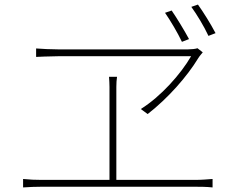

<svg xmlns="http://www.w3.org/2000/svg" viewBox="-20 -857 1040 840"><path d="M731 -811 702 -801C725 -768 757 -714 776 -674L807 -686C786 -725 753 -779 731 -811ZM846 -837 817 -827C841 -794 872 -743 892 -700L923 -712C901 -754 869 -805 846 -837ZM867 -628 844 -646C836 -643 817 -641 803 -641C716 -641 297 -641 233 -641C199 -641 167 -643 138 -645V-608C138 -608 199 -611 233 -611C296 -611 728 -611 816 -611C771 -533 684 -435 596 -380L626 -358C716 -428 799 -523 847 -602C853 -612 860 -619 867 -628ZM81 -74V-37C110 -39 135 -40 161 -40H835C852 -40 884 -40 910 -37V-74C884 -72 861 -70 835 -70H489V-477C489 -495 490 -506 492 -521H457C458 -506 459 -491 459 -477V-70H161C135 -70 109 -71 81 -74Z"/></svg>

Font: Harano Aji Gothic CN ExtraLight
Style: Regular
Weight: 250
Foundry: Masamichi Hosoda
Version: HaranoAjiGothicCN-ExtraLight version 20230610;ttx 4.39.4